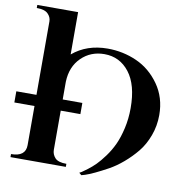

<svg xmlns="http://www.w3.org/2000/svg" viewBox="-97 -992 1083 1117"><g transform="rotate(10 444.0 -433.5)"><path d="M360 -18V0H33V-18Q119 -18 119 -86V-317H0V-383H119V-817Q119 -842 99.5 -861.5Q80 -881 33 -881V-899H274V-649Q358 -720 481 -720Q572 -720 653 -684Q734 -648 788.5 -571Q843 -494 843 -391Q843 -327 821.5 -269Q800 -211 766 -169.5Q732 -128 691 -93Q650 -58 609 -35.5Q568 -13 534 3Q500 19 478 26L457 32L443 20Q448 18 456 13Q464 8 488 -10Q512 -28 533.5 -49.5Q555 -71 581.5 -107Q608 -143 627 -184Q646 -225 659 -282Q672 -339 672 -402Q672 -539 615.5 -612Q559 -685 468 -685Q387 -685 332 -631Q277 -577 274 -488V-383H390V-317H274V-86Q274 -59 292.5 -38.5Q311 -18 360 -18Z"/></g></svg>

Font: Uncial Antiqua
Style: Regular
Weight: 400
Designer: Astigmatic (AOETI)
Foundry: Astigmatic (AOETI)
Version: Version 1.000